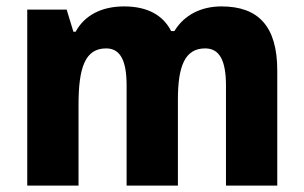

<svg xmlns="http://www.w3.org/2000/svg" viewBox="-20 -579 948 599"><path d="M671 -559C608 -559 555 -533 524 -482H514C489 -531 441 -559 367 -559C298 -559 244 -532 216 -480H209L188 -549H65V0H225V-252C225 -367 245 -428 311 -428C355 -428 375 -391 375 -312V0H535V-268C535 -373 557 -428 620 -428C664 -428 685 -392 685 -312V0H845V-359C845 -497 786 -559 671 -559Z"/></svg>

Font: Noto Sans Thai SemCond ExtBd
Style: Regular
Weight: 800
Width: 4
Designer: Monotype Design Team
Foundry: Monotype Imaging Inc.
Version: Version 2.002